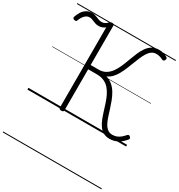

<svg xmlns="http://www.w3.org/2000/svg" viewBox="-329 -1229 1811 1943"><g transform="rotate(30 576.5 -257.5)"><path d="M968 17Q925 17 895 0Q865 -17 844 -46Q823 -75 808 -113Q793 -151 780 -193Q767 -235 753.5 -276.5Q740 -318 722 -355.5Q704 -393 678.5 -422.5Q653 -452 616.5 -468.5Q580 -485 529 -485H430V-5Q430 4 424 9Q418 14 403 14Q390 14 383 9Q376 4 376 -5V-944Q361 -932 342.5 -924.5Q324 -917 302 -917Q282 -917 266 -921.5Q250 -926 236 -932.5Q222 -939 208.5 -943.5Q195 -948 180 -948Q160 -948 143 -937Q126 -926 112 -906Q98 -886 88 -859Q86 -850 79 -847Q72 -844 59 -847Q46 -851 42 -858Q38 -865 41 -874Q53 -912 72.5 -940Q92 -968 118.5 -983.5Q145 -999 179 -999Q200 -999 217 -994Q234 -989 248.5 -982.5Q263 -976 277.5 -971.5Q292 -967 308 -967Q328 -967 345 -976.5Q362 -986 374 -999Q383 -1007 389.5 -1010.5Q396 -1014 406 -1014Q418 -1014 424 -1009.5Q430 -1005 430 -995V-535H523Q571 -535 605 -555.5Q639 -576 663.5 -610Q688 -644 706.5 -686.5Q725 -729 741.5 -775Q758 -821 776 -863.5Q794 -906 817.5 -940Q841 -974 874 -994.5Q907 -1015 953 -1015Q982 -1015 1006.5 -1008Q1031 -1001 1048 -991Q1058 -986 1061.5 -978.5Q1065 -971 1060 -958Q1054 -946 1046.5 -943Q1039 -940 1030 -944Q1011 -954 991.5 -959.5Q972 -965 950 -965Q921 -965 898 -949Q875 -933 857.5 -905.5Q840 -878 825 -843.5Q810 -809 795.5 -770Q781 -731 765 -692.5Q749 -654 730 -619Q711 -584 685.5 -557Q660 -530 626 -515Q670 -502 701.5 -474.5Q733 -447 755 -410Q777 -373 793 -331Q809 -289 822 -247Q835 -205 847.5 -166.5Q860 -128 876.5 -98Q893 -68 916 -50.5Q939 -33 971 -33Q1000 -33 1023 -42Q1046 -51 1065.5 -67.5Q1085 -84 1103 -105Q1112 -114 1120 -114Q1128 -114 1135 -107Q1144 -99 1145.5 -90.5Q1147 -82 1139 -73Q1102 -28 1059.5 -5.5Q1017 17 968 17ZM0 490H1153V500H0ZM0 -20H1153V0H0ZM0 -505H1153V-500H0ZM0 -1010H1153V-1000H0Z"/></g></svg>

Font: Playwrite PE Guides
Style: Regular
Weight: 400
Designer: Veronika Burian, José Scaglione
Foundry: TypeTogether
Version: Version 1.003